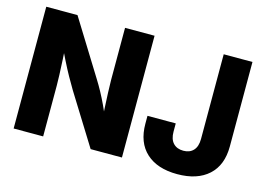

<svg xmlns="http://www.w3.org/2000/svg" viewBox="-97 -913 1532 1108"><g transform="rotate(15 669.0 -359.0)"><path d="M53.7 0V-727.5H240.2L444.3 -397.9Q461.4 -370.6 479.7 -337.2Q498 -303.7 516.8 -263.7Q535.6 -223.6 553.7 -176.8L536.1 -161.1Q533.2 -199.7 530.8 -247.8Q528.3 -295.9 526.4 -341.1Q524.4 -386.2 524.4 -416V-727.5H700.7V0H513.7L326.2 -301.8Q305.2 -336.9 284.7 -373.5Q264.2 -410.2 242.4 -453.9Q220.7 -497.6 193.8 -552.7L218.3 -557.6Q221.7 -505.4 224.4 -456.3Q227.1 -407.2 228.5 -367.2Q230 -327.1 230 -302.2V0ZM1032.7 10.3Q913.6 10.3 847.2 -50.5Q780.8 -111.3 780.8 -223.6V-270.5H949.7V-221.2Q949.7 -176.3 971.7 -152.8Q993.7 -129.4 1032.2 -129.4Q1070.3 -129.4 1092 -152.8Q1113.8 -176.3 1113.8 -221.7V-727.5H1285.6V-222.7Q1285.6 -110.8 1219 -50.3Q1152.3 10.3 1032.7 10.3Z"/></g></svg>

Font: Inter 20pt ExtraBold
Style: Regular
Weight: 800
Version: Version 4.001;git-66647c0bb